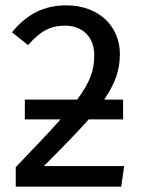

<svg xmlns="http://www.w3.org/2000/svg" viewBox="-20 -699 535 719"><path d="M25 -578 85 -530C130 -581 167 -603 223 -603C288 -603 333 -562 333 -492C333 -435 317 -391 269 -326H73V-252H207C165 -205 110 -147 39 -73V0H434L445 -77H144C214 -147 269 -203 312 -252H441V-326H370C411 -385 429 -437 429 -496C429 -600 351 -679 228 -679C144 -679 79 -645 25 -578Z"/></svg>

Font: FiraGO Unicode
Style: Regular
Weight: 400
Designer: bBox Type
Foundry: bBox Type GmbH
Version: Version 1.001;PS 001.001;hotconv 1.0.88;makeotf.lib2.5.64775